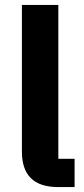

<svg xmlns="http://www.w3.org/2000/svg" viewBox="-20 -760 343 780"><path d="M216 0C115 0 69 -51 69 -144V-740H217V-115H283V0Z"/></svg>

Font: Plexus Sans Bold
Style: Regular
Weight: 700
Version: Version 2.001;PS 002.001;hotconv 1.0.70;makeotf.lib2.5.58329